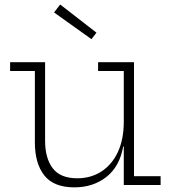

<svg xmlns="http://www.w3.org/2000/svg" viewBox="-20 -796 740 826"><path d="M512.5 -490.5H402V-528.5H556.5V-38H671V0H512.5ZM174 -528.5V-190.5Q174 -115.5 206.8 -72.2Q239.5 -29 312.5 -29Q371 -29 416.2 -58.2Q461.5 -87.5 487 -141.8Q512.5 -196 512.5 -272.5L525 -166H510Q495 -80 438 -35Q381 10 300 10Q211 10 170.5 -41.5Q130 -93 130 -183.5V-490.5H23.5V-528.5ZM239 -776.5 212.5 -742.5 373.5 -627.5 395 -655.5Z"/></svg>

Font: Hepta Slab ExtraLight Light
Style: Regular
Weight: 300
Version: Version 1.100